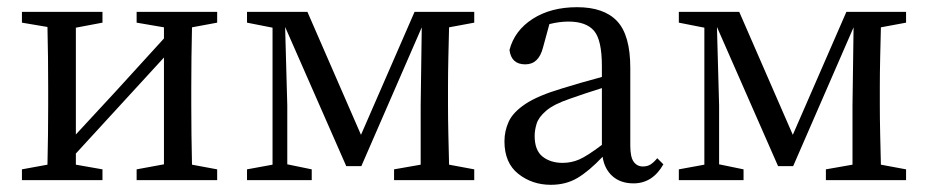

<svg xmlns="http://www.w3.org/2000/svg" viewBox="-20 -501 2581 534"><path d="M360 -438V-468H584V-438L514 -425Q513 -388 512.5 -341.5Q512 -295 512 -260V-208Q512 -173 512.5 -127Q513 -81 514 -43L584 -30V0H360V-30L436 -44V-341L191 -74V-43L265 -30V0H41V-30L112 -43Q113 -81 113.5 -127Q114 -173 114 -208V-260Q114 -295 113.5 -341.5Q113 -388 112 -426L41 -438V-468H265V-438L191 -424V-127L302 -247L436 -394V-425Z M667 0V-30L738 -43V-424L667 -438V-468H835L984 -126L1133 -468H1299V-438L1229 -425Q1228 -388 1227 -341.5Q1226 -295 1226 -260V-208Q1226 -173 1227 -127Q1228 -81 1229 -43L1299 -30V0H1076V-30L1150 -43V-208L1153 -425L985 -39H943L773 -426L779 -208V-44L847 -30V0Z M1742 9Q1706 9 1683.5 -11Q1661 -31 1656 -65Q1618 -25 1586 -6Q1554 13 1512 13Q1460 13 1421.5 -17.5Q1383 -48 1383 -108Q1383 -137 1395 -163Q1407 -189 1441.5 -212Q1476 -235 1543 -255Q1569 -263 1596.5 -271Q1624 -279 1654 -287V-317Q1654 -390 1632 -415.5Q1610 -441 1561 -441Q1536 -441 1508 -434L1490 -368Q1478 -322 1441 -322Q1402 -322 1397 -362Q1411 -416 1461.5 -448.5Q1512 -481 1585 -481Q1660 -481 1696.5 -442Q1733 -403 1733 -312V-96Q1733 -64 1742.5 -51Q1752 -38 1768 -38Q1781 -38 1790 -44Q1799 -50 1808 -61L1825 -44Q1795 9 1742 9ZM1467 -123Q1467 -83 1489 -65.5Q1511 -48 1545 -48Q1569 -48 1591 -57.5Q1613 -67 1654 -98V-256Q1603 -240 1564 -226Q1520 -211 1499 -193Q1478 -175 1472.5 -157Q1467 -139 1467 -123Z M1868 0V-30L1939 -43V-424L1868 -438V-468H2036L2185 -126L2334 -468H2500V-438L2430 -425Q2429 -388 2428 -341.5Q2427 -295 2427 -260V-208Q2427 -173 2428 -127Q2429 -81 2430 -43L2500 -30V0H2277V-30L2351 -43V-208L2354 -425L2186 -39H2144L1974 -426L1980 -208V-44L2048 -30V0Z"/></svg>

Font: Source Serif 4 Subhead
Style: Regular
Weight: 400
Designer: Frank Grießhammer
Foundry: Adobe Systems Incorporated
Version: Version 4.004;hotconv 1.0.117;makeotfexe 2.5.65602